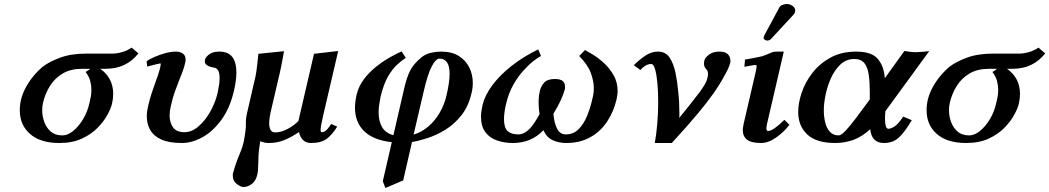

<svg xmlns="http://www.w3.org/2000/svg" viewBox="-20 -703 5246 960"><path d="M193 -369Q227 -395 281.5 -415Q336 -435 412 -435H542Q564 -435 590.5 -442.5Q617 -450 638 -465L672 -436Q642 -398 601.5 -378.5Q561 -359 507 -359H481Q511 -339 528.5 -307Q546 -275 546 -233Q546 -210 540 -184Q535 -162 517.5 -129.5Q500 -97 468.5 -64.5Q437 -32 389.5 -10Q342 12 277 12Q182 12 130.5 -33Q79 -78 79 -151Q79 -178 85 -205Q96 -249 124.5 -292Q153 -335 193 -369ZM292 -26Q318 -26 345 -47.5Q372 -69 394.5 -105.5Q417 -142 427 -187Q431 -203 434 -219.5Q437 -236 437 -254Q437 -276 431 -298.5Q425 -321 408 -343Q415 -347 423 -352.5Q431 -358 430 -359H390Q334 -359 294.5 -336Q255 -313 230.5 -274.5Q206 -236 195 -189Q193 -181 192 -171.5Q191 -162 191 -151Q191 -122 201.5 -93Q212 -64 234 -45Q256 -26 292 -26Z M1150 -250Q1130 -163 1087.5 -104.5Q1045 -46 992.5 -17Q940 12 889 12Q824 12 785.5 -6Q747 -24 730.5 -54Q714 -84 714 -121Q714 -135 716 -148.5Q718 -162 721 -175Q729 -209 738.5 -237.5Q748 -266 757 -291Q764 -310 770 -327.5Q776 -345 780 -361Q786 -386 782 -386Q779 -386 762.5 -382Q746 -378 731 -374Q716 -370 716 -370L713 -397Q727 -407 752 -418Q777 -429 806 -437Q835 -445 858 -445Q881 -445 894.5 -435Q908 -425 908 -406Q908 -403 908 -400Q908 -397 907 -394Q902 -369 893 -345.5Q884 -322 874 -297Q864 -272 853.5 -242.5Q843 -213 834 -172Q828 -148 828 -125Q828 -91 845 -66.5Q862 -42 902 -42Q939 -42 973 -71.5Q1007 -101 1032 -146Q1057 -191 1068 -238Q1073 -262 1075.5 -280Q1078 -298 1078 -312Q1078 -338 1071 -350Q1064 -362 1054 -364Q1047 -365 1035 -368Q1023 -371 1013.5 -378Q1004 -385 1004 -397Q1004 -402 1005 -405Q1009 -419 1027 -432Q1045 -445 1076 -445Q1121 -445 1141.5 -418Q1162 -391 1162 -341Q1162 -303 1150 -250Z M1197 232Q1184 232 1164 217Q1144 202 1144 176Q1144 173 1144 169.5Q1144 166 1145 163Q1149 147 1155 129Q1161 111 1168 92Q1176 72 1184.5 51.5Q1193 31 1199 4Q1201 -7 1203 -19Q1205 -31 1207 -46Q1210 -66 1209.5 -89Q1209 -112 1215 -137L1258 -323Q1260 -332 1262.5 -350.5Q1265 -369 1267 -388Q1269 -407 1270.5 -420.5Q1272 -434 1272 -434L1400 -447Q1400 -447 1396.5 -427.5Q1393 -408 1388.5 -383.5Q1384 -359 1380 -343L1335 -150Q1326 -113 1326 -85Q1326 -65 1333 -53Q1340 -41 1356 -41Q1386 -41 1418.5 -58.5Q1451 -76 1472 -98L1550 -434L1671 -448L1596 -126Q1590 -99 1586.5 -81Q1583 -63 1583 -54Q1583 -42 1589 -42Q1600 -42 1610 -50.5Q1620 -59 1636 -83L1666 -70Q1643 -32 1615 -10Q1587 12 1535 12Q1509 12 1494.5 -3.5Q1480 -19 1475 -43Q1439 -18 1402.5 -3Q1366 12 1325 12Q1301 12 1281 3Q1277 27 1274.5 50.5Q1272 74 1272 96Q1271 115 1270.5 135Q1270 155 1267 168Q1260 200 1240 216Q1220 232 1197 232Z M1907 237 1894 203 1939 8Q1848 -2 1801.5 -46.5Q1755 -91 1755 -164Q1755 -179 1757 -195.5Q1759 -212 1763 -229Q1773 -272 1800 -307.5Q1827 -343 1862 -370.5Q1897 -398 1931 -417Q1965 -436 1988 -446L2009 -414Q1989 -401 1965 -379Q1941 -357 1919.5 -319.5Q1898 -282 1883 -220Q1879 -199 1876 -179.5Q1873 -160 1873 -141Q1873 -98 1890 -68Q1907 -38 1947 -27L2001 -261Q2013 -314 2030 -348.5Q2047 -383 2087 -416Q2108 -433 2134.5 -439Q2161 -445 2186 -445Q2239 -445 2274 -423Q2309 -401 2326.5 -365.5Q2344 -330 2344 -288Q2344 -263 2338 -239Q2323 -172 2287 -126.5Q2251 -81 2205.5 -53.5Q2160 -26 2116 -12Q2072 2 2040 7L1996 199ZM2212 -224Q2228 -291 2228 -333Q2228 -374 2214.5 -392Q2201 -410 2178 -410Q2159 -410 2138.5 -370.5Q2118 -331 2099 -248L2048 -30Q2088 -42 2121.5 -70.5Q2155 -99 2178.5 -139.5Q2202 -180 2212 -224Z M3063 -207Q3048 -143 3014.5 -93.5Q2981 -44 2930 -16Q2879 12 2811 12Q2774 12 2743.5 -2Q2713 -16 2697 -52Q2637 12 2544 12Q2502 12 2465.5 -0.5Q2429 -13 2407 -42Q2385 -71 2385 -120Q2385 -144 2393 -179Q2405 -228 2442.5 -278Q2480 -328 2538.5 -374Q2597 -420 2671 -456L2685 -423Q2672 -417 2648 -398.5Q2624 -380 2596.5 -349.5Q2569 -319 2546 -278Q2523 -237 2511 -186Q2505 -162 2502.5 -142Q2500 -122 2500 -107Q2500 -64 2518.5 -47.5Q2537 -31 2571 -31Q2600 -31 2625.5 -56.5Q2651 -82 2678 -133Q2675 -150 2674 -164.5Q2673 -179 2673 -191Q2673 -211 2675 -225Q2677 -239 2679 -247Q2684 -271 2700.5 -289.5Q2717 -308 2754 -308Q2782 -308 2793.5 -298Q2805 -288 2805 -271Q2805 -267 2805 -262.5Q2805 -258 2803 -253Q2799 -236 2785.5 -205.5Q2772 -175 2747 -134Q2751 -88 2765.5 -59.5Q2780 -31 2809 -31Q2847 -31 2873 -57Q2899 -83 2916 -125Q2933 -167 2943 -214Q2949 -235 2949 -263Q2949 -296 2934.5 -337Q2920 -378 2876 -423L2905 -453Q2918 -446 2944.5 -430Q2971 -414 2999.5 -388Q3028 -362 3048 -327Q3068 -292 3068 -247Q3068 -237 3066.5 -227.5Q3065 -218 3063 -207Z M3578 -445Q3606 -445 3619 -432Q3632 -419 3632 -401Q3632 -398 3632 -395Q3632 -392 3631 -388Q3628 -376 3620.5 -359.5Q3613 -343 3602 -324Q3579 -281 3547 -235.5Q3515 -190 3465.5 -131Q3416 -72 3339 12H3254Q3262 -32 3266.5 -86.5Q3271 -141 3271 -193Q3271 -244 3267 -287Q3263 -330 3255.5 -356.5Q3248 -383 3236 -383Q3221 -383 3207.5 -375Q3194 -367 3182 -353L3149 -377Q3175 -403 3205.5 -424Q3236 -445 3270 -445Q3308 -445 3328 -415Q3348 -385 3357.5 -339Q3367 -293 3371 -246Q3374 -220 3375.5 -191Q3377 -162 3377 -135Q3377 -129 3377 -123.5Q3377 -118 3376 -113Q3441 -193 3476 -239.5Q3511 -286 3516 -309Q3520 -322 3520 -333Q3520 -344 3516.5 -350Q3513 -356 3509 -360Q3500 -369 3500 -385Q3500 -389 3500.5 -393Q3501 -397 3502 -401Q3505 -414 3524.5 -429.5Q3544 -445 3578 -445Z M3915 -683Q3929 -683 3942.5 -673.5Q3956 -664 3956 -650V-646Q3954 -636 3947 -629L3834 -507Q3830 -503 3824.5 -501.5Q3819 -500 3816 -500Q3811 -500 3804.5 -504Q3798 -508 3798 -513Q3798 -519 3801 -525L3878 -668Q3883 -676 3895 -679.5Q3907 -683 3915 -683ZM3899 -445 3815 -83Q3812 -70 3812 -61Q3812 -48 3820 -48Q3834 -48 3856 -64Q3878 -80 3902 -104L3927 -79Q3901 -44 3861.5 -16Q3822 12 3785 12Q3737 12 3715.5 -4.5Q3694 -21 3694 -52Q3694 -60 3695.5 -67.5Q3697 -75 3698 -83L3757 -337Q3763 -363 3763 -371Q3763 -378 3758 -378Q3751 -378 3740 -376Q3729 -374 3702 -369L3705 -405Q3719 -407 3746.5 -412.5Q3774 -418 3792 -422Q3800 -425 3810 -429Q3820 -433 3827 -436Q3836 -440 3843.5 -442.5Q3851 -445 3862 -445Z M4261 -445Q4338 -445 4369 -408.5Q4400 -372 4404 -312L4502 -448Q4525 -444 4537 -443Q4549 -442 4558 -442Q4569 -442 4586.5 -443.5Q4604 -445 4626 -447L4407 -147Q4406 -138 4405.5 -129Q4405 -120 4405 -112Q4405 -59 4422 -59Q4433 -59 4451.5 -70Q4470 -81 4496 -120L4539 -102Q4503 -41 4473.5 -14.5Q4444 12 4400 12Q4338 12 4331 -57Q4291 -20 4248 -4Q4205 12 4156 12Q4062 12 4016.5 -30.5Q3971 -73 3971 -143Q3971 -188 3988.5 -240Q4006 -292 4042 -338.5Q4078 -385 4132.5 -415Q4187 -445 4261 -445ZM4329 -206V-241Q4329 -290 4324 -327.5Q4319 -365 4302.5 -386.5Q4286 -408 4252 -408Q4211 -408 4182 -380.5Q4153 -353 4134.5 -311.5Q4116 -270 4107.5 -227Q4099 -184 4099 -152Q4099 -120 4106 -91Q4113 -62 4129.5 -44Q4146 -26 4173 -26Q4186 -26 4207.5 -49Q4229 -72 4256 -107.5Q4283 -143 4310 -180Z M4727 -369Q4761 -395 4815.5 -415Q4870 -435 4946 -435H5076Q5098 -435 5124.5 -442.5Q5151 -450 5172 -465L5206 -436Q5176 -398 5135.5 -378.5Q5095 -359 5041 -359H5015Q5045 -339 5062.5 -307Q5080 -275 5080 -233Q5080 -210 5074 -184Q5069 -162 5051.5 -129.5Q5034 -97 5002.5 -64.5Q4971 -32 4923.5 -10Q4876 12 4811 12Q4716 12 4664.5 -33Q4613 -78 4613 -151Q4613 -178 4619 -205Q4630 -249 4658.5 -292Q4687 -335 4727 -369ZM4826 -26Q4852 -26 4879 -47.5Q4906 -69 4928.5 -105.5Q4951 -142 4961 -187Q4965 -203 4968 -219.5Q4971 -236 4971 -254Q4971 -276 4965 -298.5Q4959 -321 4942 -343Q4949 -347 4957 -352.5Q4965 -358 4964 -359H4924Q4868 -359 4828.5 -336Q4789 -313 4764.5 -274.5Q4740 -236 4729 -189Q4727 -181 4726 -171.5Q4725 -162 4725 -151Q4725 -122 4735.5 -93Q4746 -64 4768 -45Q4790 -26 4826 -26Z"/></svg>

Font: Libertinus Serif Semibold Italic
Style: Regular
Weight: 600
Italic angle: -11.5°
Designer: Philipp H. Poll, Khaled Hosny
Foundry: Caleb Maclennan
Version: Version 7.051;RELEASE